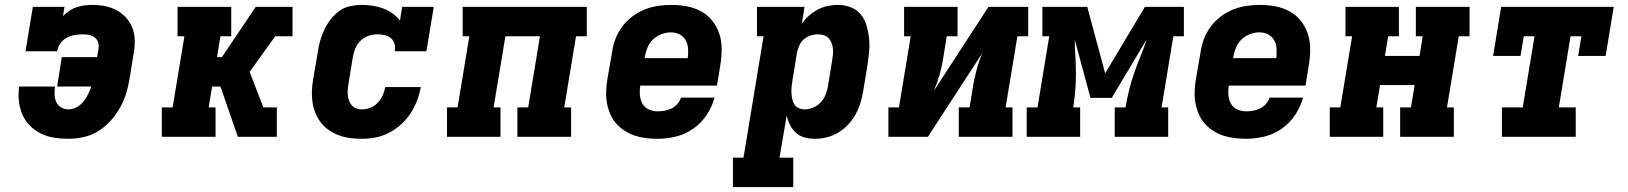

<svg xmlns="http://www.w3.org/2000/svg" viewBox="-20 -558 6640 783"><path d="M259 8Q229 8 200.5 3.5Q172 -1 146.5 -13.5Q121 -26 101.5 -46Q82 -66 71 -91.5Q60 -117 57 -146.5Q54 -176 58 -205H204Q202 -189 202.5 -172.5Q203 -156 209.5 -142Q216 -128 229.5 -120Q243 -112 259 -112Q276 -112 292 -120.5Q308 -129 319.5 -143Q331 -157 339 -173Q347 -189 352 -205H213L232 -325H376L382 -360Q384 -373 380 -385.5Q376 -398 366 -405.5Q356 -413 343.5 -415.5Q331 -418 317 -418Q301 -418 284 -415Q267 -412 251.5 -403.5Q236 -395 226 -380.5Q216 -366 213 -349H84L114 -530H243L237 -493Q249 -505 263.5 -514.5Q278 -524 293.5 -529Q309 -534 325 -536Q341 -538 357 -538Q383 -538 408.5 -533Q434 -528 456 -516Q478 -504 494.5 -485.5Q511 -467 520 -443.5Q529 -420 529.5 -393.5Q530 -367 525 -340L509 -240Q504 -209 495 -179Q486 -149 470 -120Q454 -91 431.5 -66Q409 -41 381 -23.5Q353 -6 321.5 1Q290 8 259 8Z M640 0V-120H684L732 -410H704V-530H923V-410H879L865 -325H885L1023 -530H1149L1137 -458Q1102 -410 1067.5 -361.5Q1033 -313 998 -265L1054 -120L1059 -108L1066 -89L1073 -72L1061 0H950L879 -205H845L831 -120H859V0ZM1102 -410 1137 -458 1149 -530H1173V-410ZM1061 0 1073 -72 1066 -89 1059 -108 1054 -120H1109V0Z M1456 8Q1432 8 1408 5Q1384 2 1362.5 -6Q1341 -14 1322.5 -26.5Q1304 -39 1290 -56.5Q1276 -74 1267 -95.5Q1258 -117 1254.5 -140Q1251 -163 1252 -187Q1253 -211 1257 -235L1276 -345Q1279 -368 1285.5 -391Q1292 -414 1302.5 -436.5Q1313 -459 1328.5 -479Q1344 -499 1364 -513.5Q1384 -528 1408 -533Q1432 -538 1455 -538Q1478 -538 1500.5 -534.5Q1523 -531 1543 -523.5Q1563 -516 1580.5 -503.5Q1598 -491 1611 -474L1620 -530H1749L1719 -349H1590Q1593 -364 1589 -378.5Q1585 -393 1574.5 -402Q1564 -411 1549.5 -414.5Q1535 -418 1520 -418Q1502 -418 1483.5 -412Q1465 -406 1451 -392.5Q1437 -379 1429.5 -361.5Q1422 -344 1419 -326L1401 -216Q1399 -204 1398 -192Q1397 -180 1398.5 -168.5Q1400 -157 1404 -146.5Q1408 -136 1415 -128Q1422 -120 1433 -116Q1444 -112 1456 -112Q1473 -112 1490 -118.5Q1507 -125 1520 -138.5Q1533 -152 1540.5 -168.5Q1548 -185 1551 -203H1696Q1691 -174 1680.5 -147Q1670 -120 1654 -95.5Q1638 -71 1615.5 -50.5Q1593 -30 1566.5 -16.5Q1540 -3 1512 2.5Q1484 8 1456 8Z M1803 0V-120H1846L1894 -410H1867V-530H2373V-410H2329L2281 -120H2309V0H2090V-120H2134L2182 -410H2041L1993 -120H2021V0Z M2661 8Q2637 8 2613 5Q2589 2 2567 -5.5Q2545 -13 2525.5 -26Q2506 -39 2491.5 -56Q2477 -73 2468 -94.5Q2459 -116 2455 -139Q2451 -162 2452 -186.5Q2453 -211 2457 -235L2476 -345Q2480 -373 2490 -399.5Q2500 -426 2517.5 -449.5Q2535 -473 2559 -491Q2583 -509 2609.5 -519.5Q2636 -530 2664 -534Q2692 -538 2719 -538Q2751 -538 2782 -532Q2813 -526 2839.5 -511.5Q2866 -497 2885 -473Q2904 -449 2913.5 -420Q2923 -391 2923 -359Q2923 -327 2918 -295L2904 -209H2591Q2588 -190 2589.5 -171Q2591 -152 2599.5 -136Q2608 -120 2625 -112Q2642 -104 2661 -104Q2675 -104 2690 -106.5Q2705 -109 2718.5 -115.5Q2732 -122 2742.5 -134Q2753 -146 2757 -160H2894Q2884 -123 2862 -89.5Q2840 -56 2807 -33Q2774 -10 2736 -1Q2698 8 2661 8ZM2609 -321H2785Q2787 -340 2786 -359Q2785 -378 2776.5 -393.5Q2768 -409 2752 -417.5Q2736 -426 2716 -426Q2697 -426 2678 -419Q2659 -412 2644 -398Q2629 -384 2621 -365Q2613 -346 2610 -327Z M2969 205V85H3012L3094 -410H3067V-530H3261L3250 -461Q3262 -479 3279 -494Q3296 -509 3315 -519Q3334 -529 3355 -533.5Q3376 -538 3397 -538Q3424 -538 3449 -528.5Q3474 -519 3490 -499.5Q3506 -480 3513.5 -455Q3521 -430 3524 -403.5Q3527 -377 3524.5 -349.5Q3522 -322 3518 -295L3500 -185Q3496 -161 3488.5 -137Q3481 -113 3468.5 -90.5Q3456 -68 3438 -49Q3420 -30 3398 -17Q3376 -4 3351.5 2Q3327 8 3303 8Q3281 8 3261 2.5Q3241 -3 3226 -16.5Q3211 -30 3202 -48Q3193 -66 3188 -86L3159 85H3215V205ZM3261 -112Q3278 -112 3295.5 -119Q3313 -126 3326 -139.5Q3339 -153 3346 -170Q3353 -187 3356 -204L3374 -314Q3376 -326 3377 -338.5Q3378 -351 3376.5 -362.5Q3375 -374 3370.5 -384.5Q3366 -395 3358.5 -403Q3351 -411 3339.5 -414.5Q3328 -418 3316 -418Q3301 -418 3285.5 -413Q3270 -408 3258 -397.5Q3246 -387 3239.5 -372Q3233 -357 3230 -342L3212 -232Q3210 -219 3208.5 -206Q3207 -193 3207.5 -180.5Q3208 -168 3210.5 -155.5Q3213 -143 3219 -133Q3225 -123 3236.5 -117.5Q3248 -112 3261 -112Z M3603 0V-120H3646L3694 -410H3667V-530H3885V-410H3841L3826 -318Q3821 -285 3811.5 -252Q3802 -219 3788 -187L4011 -530H4173V-410H4129L4081 -120H4109V0H3890V-120H3934L3949 -212Q3955 -245 3964 -278Q3973 -311 3987 -343L3764 0Z M4167 0V-120H4211L4259 -410H4231V-530H4414L4487 -259L4649 -530H4808V-410H4765L4717 -120H4744V0H4526V-120H4570Q4576 -155 4584.5 -190Q4593 -225 4605 -259.5Q4617 -294 4631 -328Q4645 -362 4656 -397L4514 -159H4427L4363 -396Q4363 -381 4363.5 -366Q4364 -351 4365 -336L4367 -300Q4369 -256 4366.5 -210.5Q4364 -165 4357 -120H4385V0Z M5061 8Q5037 8 5013 5Q4989 2 4967 -5.5Q4945 -13 4925.5 -26Q4906 -39 4891.5 -56Q4877 -73 4868 -94.5Q4859 -116 4855 -139Q4851 -162 4852 -186.5Q4853 -211 4857 -235L4876 -345Q4880 -373 4890 -399.5Q4900 -426 4917.5 -449.5Q4935 -473 4959 -491Q4983 -509 5009.5 -519.5Q5036 -530 5064 -534Q5092 -538 5119 -538Q5151 -538 5182 -532Q5213 -526 5239.5 -511.5Q5266 -497 5285 -473Q5304 -449 5313.5 -420Q5323 -391 5323 -359Q5323 -327 5318 -295L5304 -209H4991Q4988 -190 4989.5 -171Q4991 -152 4999.5 -136Q5008 -120 5025 -112Q5042 -104 5061 -104Q5075 -104 5090 -106.5Q5105 -109 5118.5 -115.5Q5132 -122 5142.5 -134Q5153 -146 5157 -160H5294Q5284 -123 5262 -89.5Q5240 -56 5207 -33Q5174 -10 5136 -1Q5098 8 5061 8ZM5009 -321H5185Q5187 -340 5186 -359Q5185 -378 5176.5 -393.5Q5168 -409 5152 -417.5Q5136 -426 5116 -426Q5097 -426 5078 -419Q5059 -412 5044 -398Q5029 -384 5021 -365Q5013 -346 5010 -327Z M5403 0V-120H5446L5494 -410H5467V-530H5685V-410H5641L5628 -330H5769L5782 -410H5754V-530H5973V-410H5929L5881 -120H5909V0H5690V-120H5734L5749 -211H5608L5593 -120H5621V0Z M6105 0V-120H6190L6238 -410H6194L6181 -330H6069L6102 -530H6561L6528 -330H6416L6429 -410H6385L6337 -120H6406V0Z"/></svg>

Font: Iosevka Slab HvExObl
Style: Regular
Weight: 900
Width: 7
Italic angle: -9°
Monospace: yes
Designer: Belleve Invis
Foundry: Belleve Invis
Version: Version 11.1.1; ttfautohint (v1.8.3)